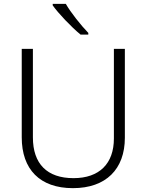

<svg xmlns="http://www.w3.org/2000/svg" viewBox="-20 -968 762 998"><path d="M322 -948H254V-940C283 -899 350 -828 399 -788H439V-797C401 -836 347 -904 322 -948ZM629 -252V-714H572V-248C572 -118 497 -42 362 -42C225 -42 151 -116 151 -254V-714H93V-254C93 -88 187 10 359 10C531 10 629 -89 629 -252Z"/></svg>

Font: Noto Sans Meetei Mayek Light
Style: Regular
Weight: 300
Designer: Monotype Design Team and Neelakash Kshetrimayum
Foundry: Monotype Imaging Inc.
Version: Version 2.002